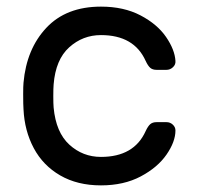

<svg xmlns="http://www.w3.org/2000/svg" viewBox="-20 -550 595 580"><path d="M420 -154Q427 -169 434 -175Q441 -181 453 -181H483Q494 -181 502 -173.5Q510 -166 510 -156Q510 -122 483 -83Q456 -44 405 -17Q354 10 285 10Q214 10 162 -20Q110 -50 82 -102.5Q54 -155 51 -220Q50 -232 50 -266Q50 -290 51 -300Q60 -402 120 -466Q180 -530 285 -530Q354 -530 404.5 -503.5Q455 -477 481.5 -438.5Q508 -400 510 -366Q511 -355 502.5 -347Q494 -339 483 -339H453Q441 -339 434 -345Q427 -351 420 -366Q385 -444 285 -444Q230 -444 189 -407Q148 -370 142 -295Q141 -284 141 -259Q141 -236 142 -225Q149 -150 189.5 -113Q230 -76 285 -76Q385 -76 420 -154Z"/></svg>

Font: Rubik
Style: Regular
Weight: 400
Designer: Hubert & Fischer
Foundry: Hubert & Fischer
Version: Version 1.100